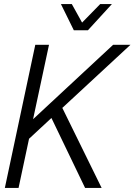

<svg xmlns="http://www.w3.org/2000/svg" viewBox="-20 -932 667 952"><path d="M4 0 155 -710H223L144 -341L541 -710H627L289 -397L484 0H402L235 -347L124 -244L72 0ZM535 -912 416 -782H346L282 -912H336L387 -820L477 -912Z"/></svg>

Font: Geist Mono Light
Style: Italic
Weight: 300
Italic angle: -12°
Monospace: yes
Designer: Basement.studio, Andrés Briganti, Mateo Zaragoza
Foundry: Basement.studio, Vercel, Andrés Briganti, Guido Ferreyra, Mateo Zaragoza
Version: Version 1.500; ttfautohint (v1.8.4.7-5d5b)